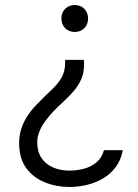

<svg xmlns="http://www.w3.org/2000/svg" viewBox="-20 -555 548 763"><path d="M313 -317Q314 -312 314 -307.5Q314 -303 314 -298Q314 -265 302.5 -239.5Q291 -214 272.5 -192.5Q254 -171 232.5 -151.5Q211 -132 191 -111Q175 -94 160.5 -74.5Q146 -55 137 -33.5Q128 -12 128 10Q128 48 145 73Q162 98 191 110.5Q220 123 256 123Q285 123 313.5 115.5Q342 108 363.5 90Q385 72 393 42H468Q461 80 440.5 108Q420 136 390.5 153.5Q361 171 326.5 179.5Q292 188 256 188Q204 188 158 169.5Q112 151 84 112.5Q56 74 56 14Q56 -19 66 -47.5Q76 -76 94 -101.5Q112 -127 137 -151Q162 -177 185.5 -198.5Q209 -220 224 -245.5Q239 -271 239 -307Q239 -309 239 -311.5Q239 -314 239 -317ZM277 -535Q300 -535 315 -520Q330 -505 330 -481Q330 -458 315 -443Q300 -428 277 -428Q254 -428 239 -443Q224 -458 224 -482Q224 -505 239 -520Q254 -535 277 -535Z"/></svg>

Font: Onest Light
Style: Regular
Weight: 300
Designer: Dmitri Voloshin, Andrey Kudryavtsev
Foundry: Dmitri Voloshin, Andrey Kudryavtsev
Version: Version 1.000;gftools[0.9.33]